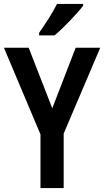

<svg xmlns="http://www.w3.org/2000/svg" viewBox="-20 -957 530 977"><path d="M403 -928V-937H270C248 -893 213 -838 179 -790V-777H258C304 -816 375 -890 403 -928ZM246 -406 126 -714H0L186 -273V0H304V-277L490 -714H365Z"/></svg>

Font: Noto Sans Tamil Condensed SemiBold
Style: Regular
Weight: 600
Width: 3
Designer: Jelle Bosma - Monotype Design Team
Foundry: Monotype Imaging Inc.
Version: Version 2.004